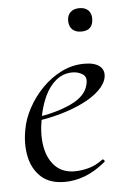

<svg xmlns="http://www.w3.org/2000/svg" viewBox="-48 -632 438 680"><g transform="rotate(-5 171.5 -292.5)"><path d="M155.2 12Q102 12 71.5 -15.8Q41 -43.6 31.5 -88.6Q22 -133.6 31.8 -185Q38.2 -222.4 58.8 -260.5Q79.4 -298.6 110.2 -329.9Q141 -361.2 179.2 -380.1Q217.4 -399 260.4 -399Q296.6 -399 314.3 -384.6Q332 -370.2 327.6 -345Q323 -321.4 300.2 -299.4Q277.4 -277.4 241.1 -259.6Q204.8 -241.8 160.3 -229.1Q115.8 -216.4 68.2 -210.6L70.2 -223.6Q146.8 -234.6 199.2 -259.3Q251.6 -284 261 -324Q268.2 -350.8 252.1 -361.4Q236 -372 215.6 -372Q182.2 -372 156.9 -351.1Q131.6 -330.2 115.7 -295.2Q99.8 -260.2 92.8 -218Q82.4 -162.2 90.6 -118.2Q98.8 -74.2 124.8 -48.3Q150.8 -22.4 193.4 -22.4Q217.2 -22.4 243.3 -29.4Q269.4 -36.4 293.8 -55Q296.6 -57 300.1 -53Q303.6 -49 300.8 -46.2Q262.8 -14.8 226.7 -1.4Q190.6 12 155.2 12ZM259.8 -513.4Q239.4 -513.4 227.9 -524.4Q216.4 -535.4 216.4 -556.2Q216.4 -574.6 227.9 -585.6Q239.4 -596.6 259.8 -596.6Q280.2 -596.6 291.1 -585.6Q302 -574.6 302 -556.2Q302 -513.4 259.8 -513.4Z"/></g></svg>

Font: Cormorant Infant Light
Style: Italic
Weight: 300
Italic angle: -10°
Designer: Christian Thalmann (Catharsis Fonts)
Foundry: Catharsis Fonts
Version: Version 4.001